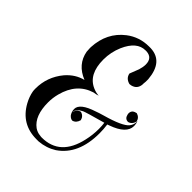

<svg xmlns="http://www.w3.org/2000/svg" viewBox="-159 -613 698 698"><g transform="rotate(45 189.5 -264.0)"><path d="M339 -325Q356 -320 360 -303Q355 -284 339 -280Q323 -280 319 -297Q318 -300 318 -303Q318 -320 335 -324Q337 -325 339 -325ZM199 -528H208Q274 -525 281 -442Q281 -435 281 -429Q281 -425 280 -419Q280 -415 280 -414Q278 -388 253 -382Q249 -381 245 -381Q222 -387 218 -408Q218 -408 232 -444Q237 -461 237 -473Q237 -507 205 -509Q204 -509 203 -509H200Q156 -509 130 -450Q115 -415 115 -377Q115 -301 167 -279Q181 -273 196 -272Q188 -269 174 -267Q109 -247 89 -171Q83 -148 83 -125Q83 -56 120 -29Q133 -20 148 -19Q152 -18 157 -18Q251 -18 275 -126Q282 -156 282 -187Q282 -205 280 -217Q204 -196 196 -192Q172 -180 171 -164V-163Q175 -181 192 -185Q209 -180 213 -163Q208 -144 192 -140Q182 -141 175 -150Q176 -148 176 -148Q167 -161 167 -175Q167 -204 229 -224Q239 -228 260 -234Q335 -255 352 -276Q361 -288 361 -301V-307Q365 -296 365 -285Q365 -246 300 -223Q296 -221 292 -220Q295 -199 295 -178Q295 -69 226 -22Q196 -3 159 0H148Q70 0 32 -69Q20 -91 16 -113Q15 -118 15 -128Q15 -188 54 -235Q82 -267 119 -276Q62 -299 52 -354Q51 -363 51 -371V-377Q55 -455 112 -499Q150 -528 199 -528Z"/></g></svg>

Font: Maria
Style: Christmas
Weight: 400
Designer: Muhammad Yoni
Version: Version 001.000